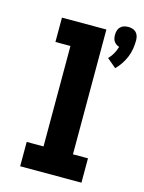

<svg xmlns="http://www.w3.org/2000/svg" viewBox="-117 -844 686 914"><g transform="rotate(15 226.0 -387.0)"><path d="M390 -568 345 -606Q358 -619 367.5 -636Q377 -653 382 -671Q374 -673 367 -678Q360 -683 355.5 -690Q351 -697 349.5 -705Q348 -713 348 -722Q348 -732 351 -742.5Q354 -753 361.5 -760.5Q369 -768 379 -771Q389 -774 400 -774Q411 -774 421 -771Q431 -768 438.5 -760.5Q446 -753 449 -742.5Q452 -732 452 -722Q452 -700 448.5 -679Q445 -658 437 -638.5Q429 -619 417 -601Q405 -583 390 -568ZM74 0V-120H157V-615H83V-735H302V-120H376V0Z"/></g></svg>

Font: Iosevka Etoile Heavy
Style: Regular
Weight: 900
Designer: Belleve Invis
Foundry: Belleve Invis
Version: Version 22.1.2; ttfautohint (v1.8.4)